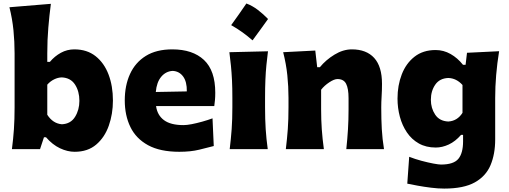

<svg xmlns="http://www.w3.org/2000/svg" viewBox="-20 -873 2979 1124"><path d="M417 15.6Q375 15.6 331.1 -5.1Q287.1 -25.9 249.5 -69.3H237.3L214.4 0H49.8Q57.6 -60.1 61.5 -116.9Q65.4 -173.8 65.4 -244.6V-560.5Q65.4 -629.4 58.8 -695.8Q52.2 -762.2 35.2 -830.6L277.8 -850.6Q269 -783.7 262.9 -711.4Q256.8 -639.2 256.8 -560.5V-510.7H272Q299.8 -543.9 336.4 -564Q373 -584 415 -584Q489.3 -584 539.6 -544.2Q589.8 -504.4 615.5 -436.8Q641.1 -369.1 641.1 -284.7Q641.1 -205.6 616.9 -137.2Q592.8 -68.8 543.2 -26.6Q493.7 15.6 417 15.6ZM342.3 -145.5Q394 -147.9 419.4 -189Q444.8 -230 444.8 -282.7Q444.8 -338.4 419.2 -377.9Q393.6 -417.5 341.8 -419.9Q319.3 -419.4 296.9 -408.4Q274.4 -397.5 256.8 -377.4V-201.2Q289.6 -149.9 342.3 -145.5Z M1029.8 15.6Q917.5 15.6 846.9 -22.9Q776.4 -61.5 743.4 -129.4Q710.4 -197.3 710.4 -285.2Q710.4 -372.6 741.2 -439.9Q772 -507.3 833.7 -545.7Q895.5 -584 988.8 -584Q1107.9 -584 1174.1 -522Q1240.2 -460 1240.2 -330.1Q1240.2 -306.2 1238.5 -288.1Q1236.8 -270 1234.4 -252H893.6Q900.9 -198.7 939.9 -169.7Q979 -140.6 1054.2 -140.6Q1073.7 -140.6 1102.8 -146.2Q1131.8 -151.9 1164.1 -160.9Q1196.3 -169.9 1224.1 -180.2L1231.4 -18.1Q1195.8 -8.8 1146 3.4Q1096.2 15.6 1029.8 15.6ZM1073.7 -337.9Q1074.7 -394.5 1052 -425.3Q1029.3 -456.1 990.7 -458Q950.7 -455.6 923.8 -423.6Q897 -391.6 892.1 -334.5Z M1422.4 -852.6Q1457.9 -839.2 1489.5 -815Q1521.2 -790.8 1549.2 -761.8Q1527.1 -731.2 1504.6 -699.8Q1482 -668.4 1458.4 -636.7Q1431 -660.8 1399.9 -683.4Q1368.7 -706 1333.3 -725.8Q1356.9 -758.1 1378.9 -789.7Q1400.9 -821.4 1422.4 -852.6ZM1324.7 0Q1332 -60.1 1336.2 -116.9Q1340.3 -173.8 1340.3 -244.6V-300.8Q1340.3 -358.9 1338.1 -403.8Q1335.9 -448.7 1332 -488Q1328.1 -527.3 1322.8 -567.4L1548.8 -572.8Q1543.5 -532.2 1539.6 -492.2Q1535.6 -452.1 1533.7 -406Q1531.7 -359.9 1531.7 -300.8V-244.6Q1531.7 -173.8 1535.4 -116.9Q1539.1 -60.1 1547.4 0Z M1653.3 0Q1660.6 -60.1 1664.8 -116.9Q1668.9 -173.8 1668.9 -244.6V-300.8Q1668.9 -366.2 1662.1 -432.4Q1655.3 -498.5 1637.7 -567.4L1825.7 -577.1L1836.9 -479.5H1852.5Q1887.7 -522.5 1938.2 -553.2Q1988.8 -584 2039.6 -584Q2125 -584 2170.7 -533.7Q2216.3 -483.4 2216.3 -382.3Q2216.3 -345.2 2214.1 -310.1Q2211.9 -274.9 2211.9 -244.6Q2211.9 -173.8 2215.1 -116.9Q2218.3 -60.1 2228 0H2007.3Q2013.7 -60.1 2017.1 -115.7Q2020.5 -171.4 2020.5 -233.9V-297.9Q2020.5 -354.5 2006.3 -382.3Q1992.2 -410.2 1955.6 -410.2Q1936.5 -410.2 1907.7 -391.1Q1878.9 -372.1 1859.9 -347.7V-233.9Q1859.9 -171.4 1863.8 -115.7Q1867.7 -60.1 1876 0Z M2580.6 231Q2544.4 231 2503.2 225.8Q2461.9 220.7 2425 213.9Q2388.2 207 2364.3 202.1L2375.5 44.9Q2409.2 58.1 2447.5 68.4Q2485.8 78.6 2517.1 84.5Q2548.3 90.3 2561.5 90.3Q2635.3 90.3 2663.1 57.1Q2690.9 23.9 2690.9 -45.4V-83.5H2679.2Q2645.5 -44.9 2607.2 -27.1Q2568.8 -9.3 2531.2 -9.3Q2474.1 -9.3 2431.9 -33.2Q2389.6 -57.1 2362.1 -97.9Q2334.5 -138.7 2320.8 -189.9Q2307.1 -241.2 2307.1 -295.9Q2307.1 -373 2332 -437.5Q2356.9 -502 2406.7 -541Q2456.5 -580.1 2530.3 -580.1Q2576.7 -580.1 2617.7 -556.9Q2658.7 -533.7 2690.4 -493.7H2705.6L2713.9 -564L2901.9 -573.2Q2878.9 -431.2 2878.9 -299.3V-56.6Q2878.9 28.8 2851.8 93.5Q2824.7 158.2 2759.8 194.6Q2694.8 231 2580.6 231ZM2604 -161.6Q2657.2 -164.6 2687.5 -212.4V-375.5Q2651.9 -415 2604.5 -416.5Q2553.7 -414.6 2528.1 -377.4Q2502.4 -340.3 2502.4 -288.6Q2502.4 -239.7 2527.6 -201.9Q2552.7 -164.1 2604 -161.6Z"/></svg>

Font: Pinar DS1 ExtraBold
Style: Regular
Weight: 800
Designer: Amin Abedi
Version: Version 3.000